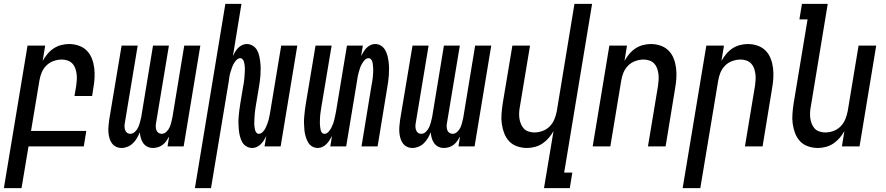

<svg xmlns="http://www.w3.org/2000/svg" viewBox="-50 -755 4570 990"><path d="M-30 215 92 -520H183L170 -441Q180 -459 194 -476Q208 -493 226 -505Q244 -517 265 -522.5Q286 -528 306 -528Q332 -528 356.5 -519.5Q381 -511 398 -493.5Q415 -476 424 -452.5Q433 -429 436 -404Q439 -379 437.5 -352.5Q436 -326 431 -299L425 -260H334L343 -313Q345 -328 346 -343.5Q347 -359 345 -374Q343 -389 338 -403Q333 -417 323 -427.5Q313 -438 298.5 -443Q284 -448 269 -448Q248 -448 226.5 -440.5Q205 -433 189 -417Q173 -401 164.5 -380Q156 -359 153 -338L110 -80H395L382 0H97L61 215Z M739 8Q723 8 710 1.5Q697 -5 688.5 -17Q680 -29 676 -43.5Q672 -58 671 -73Q665 -58 656.5 -43.5Q648 -29 636 -17Q624 -5 608 1.5Q592 8 577 8Q561 8 548 1.5Q535 -5 526.5 -17Q518 -29 514 -44Q510 -59 509 -74Q508 -89 509.5 -105Q511 -121 513 -137L577 -520H660L594 -123Q592 -113 592 -103.5Q592 -94 595 -85Q598 -76 605 -70.5Q612 -65 622 -65Q635 -65 646 -75.5Q657 -86 662.5 -98.5Q668 -111 671.5 -124Q675 -137 678 -150L739 -520H821L755 -123Q753 -113 753 -103.5Q753 -94 756 -85Q759 -76 766.5 -70.5Q774 -65 784 -65Q797 -65 808 -75.5Q819 -86 824.5 -98.5Q830 -111 833 -124Q836 -137 839 -150L900 -520H983L897 0H814L822 -51Q816 -40 808 -28.5Q800 -17 789 -8.5Q778 0 764.5 4Q751 8 739 8Z M955 215 1112 -735H1195L1151 -466Q1156 -477 1162.5 -488Q1169 -499 1178 -508Q1187 -517 1198.5 -522.5Q1210 -528 1222 -528Q1239 -528 1253 -519.5Q1267 -511 1275 -497Q1283 -483 1286.5 -467Q1290 -451 1292 -434.5Q1294 -418 1294 -401.5Q1294 -385 1293 -368Q1292 -351 1289.5 -334Q1287 -317 1284 -299L1269 -209Q1268 -201 1266.5 -193Q1265 -185 1264.5 -177Q1264 -169 1263 -161Q1262 -153 1262 -145.5Q1262 -138 1261.5 -130Q1261 -122 1261 -114.5Q1261 -107 1262.5 -99Q1264 -91 1265.5 -84Q1267 -77 1272 -71Q1277 -65 1284 -65Q1295 -65 1304.5 -74.5Q1314 -84 1319 -94.5Q1324 -105 1328 -115.5Q1332 -126 1335 -137Q1338 -148 1340 -159.5Q1342 -171 1344 -182L1400 -520H1483L1397 0H1314L1323 -54Q1318 -43 1311 -32Q1304 -21 1295 -12Q1286 -3 1274.5 2.5Q1263 8 1251 8Q1234 8 1220 -0.5Q1206 -9 1198.5 -23Q1191 -37 1187 -53Q1183 -69 1181.5 -85.5Q1180 -102 1179.5 -118.5Q1179 -135 1180.5 -152Q1182 -169 1184 -186Q1186 -203 1189 -221L1204 -311Q1206 -319 1207 -327Q1208 -335 1209 -343Q1210 -351 1210.5 -359Q1211 -367 1211.5 -374.5Q1212 -382 1212.5 -390Q1213 -398 1212.5 -405.5Q1212 -413 1211 -421Q1210 -429 1208 -436Q1206 -443 1201 -449Q1196 -455 1189 -455Q1178 -455 1169 -445.5Q1160 -436 1154.5 -425.5Q1149 -415 1145.5 -404.5Q1142 -394 1138.5 -383Q1135 -372 1133 -360.5Q1131 -349 1130 -338L1038 215Z M1589 8Q1572 8 1558.5 -0.5Q1545 -9 1537.5 -23Q1530 -37 1525.5 -53Q1521 -69 1519.5 -85.5Q1518 -102 1517.5 -118.5Q1517 -135 1518.5 -152Q1520 -169 1522 -186Q1524 -203 1527 -221L1577 -520H1660L1608 -209Q1607 -201 1605.5 -193Q1604 -185 1603 -177Q1602 -169 1601 -161Q1600 -153 1600 -145.5Q1600 -138 1599.5 -130Q1599 -122 1599.5 -114.5Q1600 -107 1601 -99Q1602 -91 1603.5 -84Q1605 -77 1610 -71Q1615 -65 1623 -65Q1634 -65 1643 -74.5Q1652 -84 1657.5 -94.5Q1663 -105 1667 -115.5Q1671 -126 1673.5 -137Q1676 -148 1678.5 -159.5Q1681 -171 1683 -182L1739 -520H1821L1812 -466Q1818 -477 1824.5 -488Q1831 -499 1840 -508Q1849 -517 1860.5 -522.5Q1872 -528 1884 -528Q1901 -528 1914.5 -519.5Q1928 -511 1936 -497Q1944 -483 1948 -467Q1952 -451 1954 -434.5Q1956 -418 1956 -401.5Q1956 -385 1955 -368Q1954 -351 1951.5 -334Q1949 -317 1946 -299L1897 0H1814L1865 -311Q1867 -319 1868 -327Q1869 -335 1870.5 -343Q1872 -351 1872.5 -359Q1873 -367 1873.5 -374.5Q1874 -382 1874.5 -390Q1875 -398 1874 -405.5Q1873 -413 1872.5 -421Q1872 -429 1870 -436Q1868 -443 1863 -449Q1858 -455 1850 -455Q1839 -455 1830.5 -445.5Q1822 -436 1816 -425.5Q1810 -415 1806.5 -404.5Q1803 -394 1800 -383Q1797 -372 1794.5 -360.5Q1792 -349 1791 -338L1735 0H1653L1662 -54Q1656 -43 1649 -32Q1642 -21 1633 -12Q1624 -3 1612.5 2.5Q1601 8 1589 8Z M2239 8Q2223 8 2210 1.5Q2197 -5 2188.5 -17Q2180 -29 2176 -43.5Q2172 -58 2171 -73Q2165 -58 2156.5 -43.5Q2148 -29 2136 -17Q2124 -5 2108 1.5Q2092 8 2077 8Q2061 8 2048 1.5Q2035 -5 2026.5 -17Q2018 -29 2014 -44Q2010 -59 2009 -74Q2008 -89 2009.5 -105Q2011 -121 2013 -137L2077 -520H2160L2094 -123Q2092 -113 2092 -103.5Q2092 -94 2095 -85Q2098 -76 2105 -70.5Q2112 -65 2122 -65Q2135 -65 2146 -75.5Q2157 -86 2162.5 -98.5Q2168 -111 2171.5 -124Q2175 -137 2178 -150L2239 -520H2321L2255 -123Q2253 -113 2253 -103.5Q2253 -94 2256 -85Q2259 -76 2266.5 -70.5Q2274 -65 2284 -65Q2297 -65 2308 -75.5Q2319 -86 2324.5 -98.5Q2330 -111 2333 -124Q2336 -137 2339 -150L2400 -520H2483L2397 0H2314L2322 -51Q2316 -40 2308 -28.5Q2300 -17 2289 -8.5Q2278 0 2264.5 4Q2251 8 2239 8Z M2755 215 2804 -79Q2794 -61 2779.5 -44Q2765 -27 2747 -15Q2729 -3 2708 2.5Q2687 8 2667 8Q2641 8 2616.5 -0.5Q2592 -9 2575.5 -26.5Q2559 -44 2550 -67.5Q2541 -91 2537.5 -116Q2534 -141 2536 -167.5Q2538 -194 2542 -221L2592 -520H2683L2631 -207Q2628 -192 2627 -176.5Q2626 -161 2628 -146Q2630 -131 2635.5 -117Q2641 -103 2650.5 -92.5Q2660 -82 2675 -77Q2690 -72 2705 -72Q2726 -72 2747 -79.5Q2768 -87 2784 -103Q2800 -119 2808.5 -140Q2817 -161 2821 -182L2912 -735H3003L2859 135H2901L2888 215Z M3006 0 3092 -520H3183L3170 -441Q3180 -459 3194 -476Q3208 -493 3226 -505Q3244 -517 3265 -522.5Q3286 -528 3306 -528Q3332 -528 3356.5 -519.5Q3381 -511 3398 -493.5Q3415 -476 3424 -452.5Q3433 -429 3436 -404Q3439 -379 3437.5 -352.5Q3436 -326 3431 -299L3382 0H3291L3343 -313Q3345 -328 3346 -343.5Q3347 -359 3345 -374Q3343 -389 3338 -403Q3333 -417 3323 -427.5Q3313 -438 3298.5 -443Q3284 -448 3269 -448Q3248 -448 3226.5 -440.5Q3205 -433 3189 -417Q3173 -401 3164.5 -380Q3156 -359 3153 -338L3097 0Z M3470 215 3592 -520H3683L3670 -441Q3680 -459 3694 -476Q3708 -493 3726 -505Q3744 -517 3765 -522.5Q3786 -528 3806 -528Q3832 -528 3856.5 -519.5Q3881 -511 3898 -493.5Q3915 -476 3924 -452.5Q3933 -429 3936 -404Q3939 -379 3937.5 -352.5Q3936 -326 3931 -299L3882 0H3791L3843 -313Q3845 -328 3846 -343.5Q3847 -359 3845 -374Q3843 -389 3838 -403Q3833 -417 3823 -427.5Q3813 -438 3798.5 -443Q3784 -448 3769 -448Q3748 -448 3726.5 -440.5Q3705 -433 3689 -417Q3673 -401 3664.5 -380Q3656 -359 3653 -338L3561 215Z M4167 8Q4141 8 4116.5 -0.5Q4092 -9 4075.5 -26.5Q4059 -44 4050 -67.5Q4041 -91 4037.5 -116Q4034 -141 4036 -167.5Q4038 -194 4042 -221L4114 -655H4072L4085 -735H4218L4131 -207Q4128 -192 4127 -176.5Q4126 -161 4128 -146Q4130 -131 4135.5 -117Q4141 -103 4150.5 -92.5Q4160 -82 4175 -77Q4190 -72 4205 -72Q4226 -72 4247 -79.5Q4268 -87 4284 -103Q4300 -119 4308.5 -140Q4317 -161 4321 -182L4377 -520H4468L4382 0H4291L4304 -79Q4294 -61 4279.5 -44Q4265 -27 4247 -15Q4229 -3 4208 2.5Q4187 8 4167 8Z"/></svg>

Font: Iosevka Medium Oblique
Style: Regular
Weight: 500
Italic angle: -9°
Monospace: yes
Designer: Belleve Invis
Foundry: Belleve Invis
Version: Version 32.5.0; ttfautohint (v1.8.4)